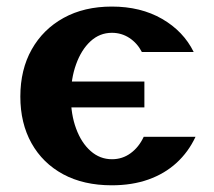

<svg xmlns="http://www.w3.org/2000/svg" viewBox="-20 -536 640 573"><path d="M313.7 17Q374 17 422.7 -0.2Q471.4 -17.5 506.9 -50Q542.3 -82.4 563.5 -127.7H408.9Q394.3 -96.5 369.7 -78.7Q345.2 -60.8 314.2 -60.8Q278.1 -60.8 250.5 -85.3Q222.8 -109.7 207.2 -152.1Q191.5 -194.4 191.5 -247.8Q191.5 -301.1 207.1 -344.2Q222.6 -387.4 250.1 -412.8Q277.6 -438.1 313.9 -438.1Q342.7 -438.1 366.2 -422.7Q389.7 -407.2 403.3 -380.9H558Q527.5 -442.8 463.8 -479.6Q400 -516.4 313.7 -516.4Q231.2 -516.4 169.9 -482.6Q108.6 -448.8 74.6 -388.4Q40.7 -328.1 40.7 -247.8Q40.7 -168.3 74 -108.7Q107.3 -49.1 168.4 -16Q229.5 17 313.7 17ZM410.9 -215.5V-292.6H145.3V-215.5Z"/></svg>

Font: Russolo 10pt ExtraLight
Style: Regular
Weight: 200
Designer: Micah Stupak-Hahn
Version: Version 1.000